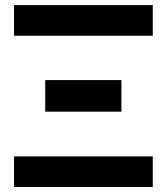

<svg xmlns="http://www.w3.org/2000/svg" viewBox="-20 -746 664 766"><path d="M589.5 -725.5V-603.5H36V-725.5ZM589.5 -122V0H36V-122ZM160.5 -426.5H464.5V-300.5H160.5Z"/></svg>

Font: Lato Heavy
Style: Regular
Weight: 800
Designer: Lukasz Dziedzic
Foundry: tyPoland Lukasz Dziedzic
Version: Version 2.007; 2014-02-27